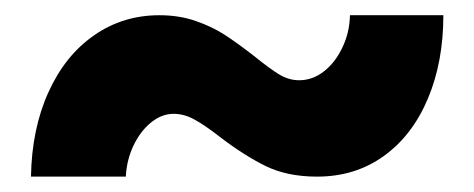

<svg xmlns="http://www.w3.org/2000/svg" viewBox="-20 -434 620 251"><path d="M188.5 -414.1Q214.4 -414.1 236.1 -406.5Q257.8 -398.9 273.9 -388.4Q290 -377.9 311.5 -361.3Q332.5 -344.2 345 -336.7Q357.4 -329.1 371.1 -329.1Q388.7 -329.1 403.6 -340.8Q418.5 -352.5 427.7 -372.1Q437 -391.6 437.5 -414.1H559.6Q559.6 -353 539.3 -304.9Q519 -256.8 481.7 -230Q444.3 -203.1 394.5 -203.1Q355.5 -203.1 327.1 -217Q298.8 -231 267.6 -254.9Q247.6 -270.5 234.1 -277.8Q220.7 -285.2 207 -285.2Q191.4 -285.2 177.5 -273.9Q163.6 -262.7 154.5 -243.7Q145.5 -224.6 144.5 -203.1H20.5Q21.5 -265.1 43.2 -313.2Q64.9 -361.3 102.8 -387.7Q140.6 -414.1 188.5 -414.1Z"/></svg>

Font: Reddit Sans Vanilla ExtraBold
Style: Regular
Weight: 800
Designer: Stephen Hutchings
Foundry: Reddit
Version: Version 1.013